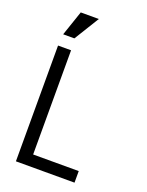

<svg xmlns="http://www.w3.org/2000/svg" viewBox="-153 -898 744 974"><g transform="rotate(20 219.0 -411.0)"><path d="M58.6 -625H128.9V-62.5H375V0H58.6ZM207 -822.3 124 -687.5H63.5L109.4 -822.3Z"/></g></svg>

Font: Sudo Variable
Style: Regular
Weight: 400
Monospace: yes
Designer: Jens Kutilek
Foundry: Jens Kutilek
Version: Version 0.040